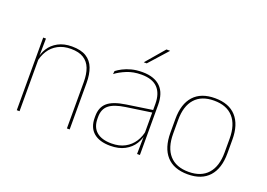

<svg xmlns="http://www.w3.org/2000/svg" viewBox="-99 -937 1675 1206"><g transform="rotate(20 738.0 -334.0)"><path d="M434.5 0H416V-310Q416 -363 401.8 -400.5Q387.5 -438 355.5 -458.2Q323.5 -478.5 270 -478.5Q220.5 -478.5 183.8 -458.8Q147 -439 125 -404.2Q103 -369.5 96 -325L87 -344H92.5Q97 -385 118.8 -419.2Q140.5 -453.5 179 -474.2Q217.5 -495 271 -495Q331.5 -495 367.2 -472.8Q403 -450.5 418.8 -409.2Q434.5 -368 434.5 -311ZM99.5 0H81V-485.5H99.5L97.5 -358.5H99.5Z M904 0H885L887 -128L885.5 -131.5V-292V-334.5Q885.5 -404.5 850.2 -441.2Q815 -478 741.5 -478Q687 -478 644 -460.2Q601 -442.5 571.5 -420L574 -441Q589.5 -453 613.2 -465.5Q637 -478 669.2 -486.5Q701.5 -495 741.5 -495Q783 -495 813.5 -484.2Q844 -473.5 864.2 -453Q884.5 -432.5 894.2 -402.8Q904 -373 904 -335ZM708 9.5Q635.5 9.5 596.2 -24.2Q557 -58 557 -123V-134.5Q557 -192.5 593 -224.2Q629 -256 713.5 -268.5L894.5 -295.5L895 -278.5L717 -252.5Q642 -241.5 608.8 -214.5Q575.5 -187.5 575.5 -135.5V-124Q575.5 -66.5 610.2 -36.8Q645 -7 710.5 -7Q762.5 -7 799.8 -27.2Q837 -47.5 859.5 -82.2Q882 -117 888.5 -160.5L898 -142H892Q888 -102.5 866 -67.8Q844 -33 804.5 -11.8Q765 9.5 708 9.5ZM728 -556 834 -680H858V-679L747.5 -555.5H728Z M1226.5 11.5Q1133 11.5 1084.5 -42.5Q1036 -96.5 1036 -197.5V-289Q1036 -390 1084.8 -443.5Q1133.5 -497 1226.5 -497Q1319.5 -497 1368.2 -443.5Q1417 -390 1417 -289V-197.5Q1417 -96.5 1368.2 -42.5Q1319.5 11.5 1226.5 11.5ZM1226.5 -5Q1310 -5 1354.2 -54.5Q1398.5 -104 1398.5 -197.5V-289Q1398.5 -382 1354.5 -431.2Q1310.5 -480.5 1226.5 -480.5Q1142.5 -480.5 1098.5 -431.2Q1054.5 -382 1054.5 -289V-197.5Q1054.5 -104 1098.5 -54.5Q1142.5 -5 1226.5 -5Z"/></g></svg>

Font: Anek Devanagari Thin
Style: Regular
Weight: 250
Designer: Kailash Malviya (Devanagari) & Yesha Goshar (Latin)
Foundry: Ek Type
Version: Version 1.003